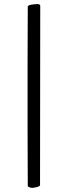

<svg xmlns="http://www.w3.org/2000/svg" viewBox="-20 -795 300 940"><path d="M116 -764Q119 -770 136 -772.5Q153 -775 163 -775Q177 -775 177 -766L176 113Q171 119 156.5 122Q142 125 138 125Q133 125 124.5 122Q116 119 116 116Q116 57 115.5 -14.5Q115 -86 115 -164Q115 -242 115 -323.5Q115 -405 115 -483Q115 -561 115.5 -633Q116 -705 116 -764Z"/></svg>

Font: Vermiglione SemiBold
Style: Italic
Weight: 600
Italic angle: -11°
Version: Version 1.000